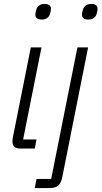

<svg xmlns="http://www.w3.org/2000/svg" viewBox="-20 -752 514 972"><path d="M192 -653Q159 -653 159 -678Q159 -686 164 -704Q167 -715 177.5 -723.5Q188 -732 205 -732Q238 -732 238 -707Q238 -699 233 -681Q230 -670 219.5 -661.5Q209 -653 192 -653ZM83 0Q43 0 43 -36Q43 -42 44 -50.5Q45 -59 47 -66L136 -512H190L97 -46H165L156 0ZM372 -512H426L295 146Q289 175 274.5 187.5Q260 200 230 200H156L165 154H239ZM428 -653Q395 -653 395 -678Q395 -686 400 -704Q403 -715 413.5 -723.5Q424 -732 441 -732Q474 -732 474 -707Q474 -699 469 -681Q466 -670 455.5 -661.5Q445 -653 428 -653Z"/></svg>

Font: IBM Plex Sans Cond Light
Style: Italic
Weight: 300
Width: 3
Italic angle: -11°
Designer: Mike Abbink, Paul van der Laan, Pieter van Rosmalen
Foundry: Bold Monday
Version: Version 1.3